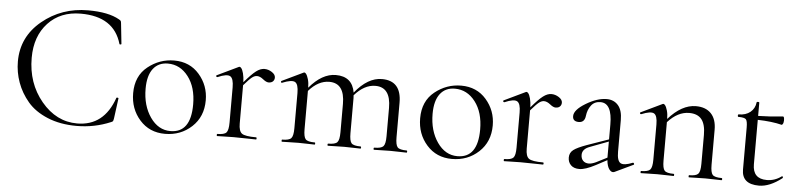

<svg xmlns="http://www.w3.org/2000/svg" viewBox="-42 -847 4460 1071"><g transform="rotate(5 2188.5 -311.5)"><path d="M415 -636Q529 -636 590 -601Q599 -596 601 -592.5Q603 -589 604 -578L616 -465Q616 -463 611 -462Q606 -461 605 -464Q562 -614 376 -614Q262 -614 193 -540Q124 -466 124 -345Q124 -203 207.5 -102.5Q291 -2 408 -2Q558 -2 614 -163Q615 -166 620.5 -165Q626 -164 626 -162L611 -49Q609 -37 607 -33Q605 -29 596 -26Q506 12 406 12Q314 12 243 -17.5Q172 -47 131 -95.5Q90 -144 69.5 -201Q49 -258 49 -318Q49 -456 158 -546Q267 -636 415 -636Z M901 13Q814 13 759.5 -48.5Q705 -110 705 -198Q705 -294 770.5 -346.5Q836 -399 918 -399Q1005 -399 1058.5 -337.5Q1112 -276 1112 -193Q1112 -101 1050.5 -44Q989 13 901 13ZM930 -5Q1044 -5 1044 -164Q1044 -260 998.5 -319.5Q953 -379 884 -379Q831 -379 801.5 -340.5Q772 -302 772 -229Q772 -134 817 -69.5Q862 -5 930 -5Z M1485 -353Q1485 -340 1476.5 -331.5Q1468 -323 1452 -323Q1439 -323 1420.5 -338Q1402 -353 1385 -353Q1372 -353 1357.5 -342Q1343 -331 1312 -295V-81Q1312 -38 1330 -25Q1348 -12 1410 -12Q1413 -12 1413 -6Q1413 0 1410 0Q1393 0 1350.5 -1Q1308 -2 1284 -2Q1265 -2 1234 -1Q1203 0 1192 0Q1190 0 1190 -6Q1190 -12 1192 -12Q1231 -12 1243 -25Q1255 -38 1255 -81V-278Q1255 -328 1236 -339Q1217 -350 1166 -328Q1163 -327 1160.5 -329Q1158 -331 1158 -334Q1158 -337 1161 -338L1280 -395Q1286 -398 1293 -390Q1300 -382 1305.5 -361.5Q1311 -341 1312 -312Q1353 -360 1377 -378Q1401 -396 1423 -396Q1445 -396 1465 -383Q1485 -370 1485 -353Z M2253 -12Q2256 -12 2256 -6Q2256 0 2253 0Q2242 0 2211.5 -1Q2181 -2 2162 -2Q2143 -2 2112.5 -1Q2082 0 2071 0Q2068 0 2068 -6Q2068 -12 2071 -12Q2110 -12 2122 -25Q2134 -38 2134 -81V-240Q2134 -356 2048 -356Q1986 -356 1931 -293Q1932 -288 1932 -277V-81Q1932 -38 1943.5 -25Q1955 -12 1995 -12Q1998 -12 1998 -6Q1998 0 1995 0Q1984 0 1953.5 -1Q1923 -2 1904 -2Q1885 -2 1854.5 -1Q1824 0 1813 0Q1810 0 1810 -6Q1810 -12 1813 -12Q1852 -12 1864 -25Q1876 -38 1876 -81V-240Q1876 -356 1790 -356Q1728 -356 1675 -295V-81Q1675 -38 1686.5 -25Q1698 -12 1738 -12Q1741 -12 1741 -6Q1741 0 1738 0Q1727 0 1696 -1Q1665 -2 1647 -2Q1628 -2 1597 -1Q1566 0 1555 0Q1553 0 1553 -6Q1553 -12 1555 -12Q1594 -12 1606 -25Q1618 -38 1618 -81V-278Q1618 -328 1599 -338.5Q1580 -349 1528 -328Q1523 -325 1521 -333Q1521 -337 1524 -338L1643 -395Q1649 -398 1656 -389.5Q1663 -381 1669 -360.5Q1675 -340 1675 -313Q1746 -397 1823 -397Q1915 -397 1930 -308Q2002 -397 2081 -397Q2190 -397 2190 -274V-81Q2190 -38 2201.5 -25Q2213 -12 2253 -12Z M2508 13Q2421 13 2366.5 -48.5Q2312 -110 2312 -198Q2312 -294 2377.5 -346.5Q2443 -399 2525 -399Q2612 -399 2665.5 -337.5Q2719 -276 2719 -193Q2719 -101 2657.5 -44Q2596 13 2508 13ZM2537 -5Q2651 -5 2651 -164Q2651 -260 2605.5 -319.5Q2560 -379 2491 -379Q2438 -379 2408.5 -340.5Q2379 -302 2379 -229Q2379 -134 2424 -69.5Q2469 -5 2537 -5Z M3092 -353Q3092 -340 3083.5 -331.5Q3075 -323 3059 -323Q3046 -323 3027.5 -338Q3009 -353 2992 -353Q2979 -353 2964.5 -342Q2950 -331 2919 -295V-81Q2919 -38 2937 -25Q2955 -12 3017 -12Q3020 -12 3020 -6Q3020 0 3017 0Q3000 0 2957.5 -1Q2915 -2 2891 -2Q2872 -2 2841 -1Q2810 0 2799 0Q2797 0 2797 -6Q2797 -12 2799 -12Q2838 -12 2850 -25Q2862 -38 2862 -81V-278Q2862 -328 2843 -339Q2824 -350 2773 -328Q2770 -327 2767.5 -329Q2765 -331 2765 -334Q2765 -337 2768 -338L2887 -395Q2893 -398 2900 -390Q2907 -382 2912.5 -361.5Q2918 -341 2919 -312Q2960 -360 2984 -378Q3008 -396 3030 -396Q3052 -396 3072 -383Q3092 -370 3092 -353Z M3516 -54Q3520 -55 3522.5 -50Q3525 -45 3521 -43L3418 6Q3403 13 3389.5 -4Q3376 -21 3373 -56L3311 -23Q3254 7 3221 7Q3190 7 3173.5 -9.5Q3157 -26 3157 -52Q3157 -79 3178 -95Q3199 -111 3252 -130L3372 -172V-255Q3372 -375 3307 -375Q3273 -375 3254.5 -350.5Q3236 -326 3232 -292Q3228 -254 3195 -254Q3161 -254 3161 -284Q3161 -319 3224 -357Q3287 -395 3340 -395Q3380 -395 3404 -367.5Q3428 -340 3428 -285V-108Q3428 -57 3447.5 -45.5Q3467 -34 3516 -54ZM3311 -39 3372 -70V-76V-160L3269 -121Q3227 -106 3227 -73Q3227 -52 3239 -40Q3251 -28 3271 -28Q3287 -28 3311 -39Z M4017 -12Q4020 -12 4020 -6Q4020 0 4017 0Q4006 0 3975 -1Q3944 -2 3926 -2Q3907 -2 3876 -1Q3845 0 3834 0Q3832 0 3832 -6Q3832 -12 3834 -12Q3873 -12 3885 -25Q3897 -38 3897 -81V-243Q3897 -302 3874.5 -330Q3852 -358 3805 -358Q3741 -358 3685 -296V-81Q3685 -38 3696.5 -25Q3708 -12 3748 -12Q3751 -12 3751 -6Q3751 0 3748 0Q3737 0 3706 -1Q3675 -2 3657 -2Q3638 -2 3607 -1Q3576 0 3565 0Q3563 0 3563 -6Q3563 -12 3565 -12Q3604 -12 3616 -25Q3628 -38 3628 -81V-278Q3628 -328 3609 -338.5Q3590 -349 3539 -328Q3536 -327 3533.5 -329Q3531 -331 3531 -334Q3531 -337 3534 -338L3653 -395Q3659 -398 3666 -390Q3673 -382 3679 -361.5Q3685 -341 3685 -314Q3760 -399 3839 -399Q3894 -399 3924 -367.5Q3954 -336 3954 -277V-81Q3954 -38 3965.5 -25Q3977 -12 4017 -12Z M4349 -50Q4353 -54 4356 -48Q4358 -44 4355 -41Q4287 12 4227 12Q4131 12 4131 -70V-305Q4131 -341 4122.5 -350.5Q4114 -360 4080 -360Q4076 -360 4076 -367Q4076 -374 4080 -374Q4120 -374 4145 -394.5Q4170 -415 4174 -449Q4174 -453 4181.5 -453Q4189 -453 4189 -449V-375Q4252 -376 4328 -384Q4335 -384 4335 -362Q4335 -357 4333.5 -350.5Q4332 -344 4329 -340.5Q4326 -337 4324 -337Q4269 -351 4189 -353V-104Q4189 -23 4268 -23Q4312 -23 4349 -50Z"/></g></svg>

Font: Cormorant
Style: Regular
Weight: 400
Designer: Christian Thalmann (Catharsis Fonts)
Version: Version 1.000;PS 001.000;hotconv 1.0.70;makeotf.lib2.5.58329